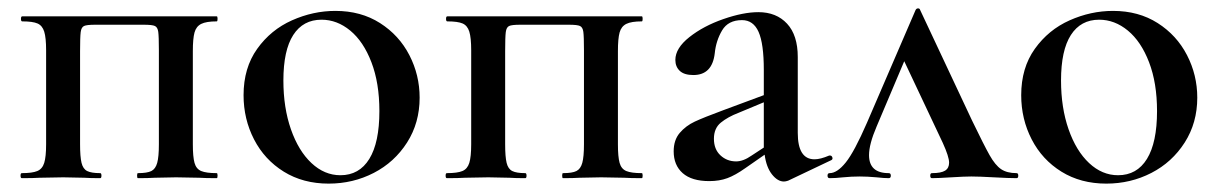

<svg xmlns="http://www.w3.org/2000/svg" viewBox="-20 -425 2909 458"><path d="M497 0Q470 0 455 -1L400 -2L349 -1Q334 0 309 0Q307 0 307 -6Q307 -12 309 -12Q331 -12 341 -17Q351 -22 355 -36.5Q359 -51 359 -81V-305Q359 -338 357.5 -349Q356 -360 349.5 -363Q343 -366 323 -366H207Q187 -366 180.5 -363Q174 -360 172.5 -348.5Q171 -337 171 -303V-81Q171 -51 174.5 -36.5Q178 -22 188 -17Q198 -12 219 -12Q222 -12 222 -6Q222 0 219 0Q195 0 181 -1L131 -2L75 -1Q60 0 32 0Q29 0 29 -6Q29 -12 32 -12Q57 -12 69 -17Q81 -22 85.5 -36.5Q90 -51 90 -81V-305Q90 -335 85.5 -349.5Q81 -364 69.5 -369Q58 -374 33 -374Q30 -374 30 -380Q30 -386 33 -386H497Q499 -386 499 -380Q499 -374 497 -374Q472 -374 460 -368Q448 -362 444 -347.5Q440 -333 440 -303V-81Q440 -51 444 -36.5Q448 -22 460 -17Q472 -12 497 -12Q499 -12 499 -6Q499 0 497 0Z M561 -198Q561 -263 593.5 -308.5Q626 -354 676.5 -376.5Q727 -399 780 -399Q841 -399 886.5 -370Q932 -341 956.5 -293.5Q981 -246 981 -192Q981 -132 951 -85Q921 -38 871.5 -12.5Q822 13 764 13Q703 13 657 -15.5Q611 -44 586 -92.5Q561 -141 561 -198ZM885 -160Q885 -227 866 -276.5Q847 -326 815.5 -352Q784 -378 747 -378Q703 -378 679.5 -341.5Q656 -305 656 -233Q656 -168 674 -116.5Q692 -65 723 -36Q754 -7 792 -7Q837 -7 861 -46Q885 -85 885 -160Z M1511 0Q1484 0 1469 -1L1414 -2L1363 -1Q1348 0 1323 0Q1321 0 1321 -6Q1321 -12 1323 -12Q1345 -12 1355 -17Q1365 -22 1369 -36.5Q1373 -51 1373 -81V-305Q1373 -338 1371.5 -349Q1370 -360 1363.5 -363Q1357 -366 1337 -366H1221Q1201 -366 1194.5 -363Q1188 -360 1186.5 -348.5Q1185 -337 1185 -303V-81Q1185 -51 1188.5 -36.5Q1192 -22 1202 -17Q1212 -12 1233 -12Q1236 -12 1236 -6Q1236 0 1233 0Q1209 0 1195 -1L1145 -2L1089 -1Q1074 0 1046 0Q1043 0 1043 -6Q1043 -12 1046 -12Q1071 -12 1083 -17Q1095 -22 1099.5 -36.5Q1104 -51 1104 -81V-305Q1104 -335 1099.5 -349.5Q1095 -364 1083.5 -369Q1072 -374 1047 -374Q1044 -374 1044 -380Q1044 -386 1047 -386H1511Q1513 -386 1513 -380Q1513 -374 1511 -374Q1486 -374 1474 -368Q1462 -362 1458 -347.5Q1454 -333 1454 -303V-81Q1454 -51 1458 -36.5Q1462 -22 1474 -17Q1486 -12 1511 -12Q1513 -12 1513 -6Q1513 0 1511 0Z M1960 -54Q1964 -54 1965.5 -49.5Q1967 -45 1963 -43L1860 6Q1854 8 1850 8Q1835 8 1821.5 -9Q1808 -26 1804 -56L1758 -24Q1734 -7 1715 0Q1696 7 1672 7Q1630 7 1608.5 -12Q1587 -31 1587 -64Q1587 -91 1601.5 -108Q1616 -125 1637.5 -135Q1659 -145 1705 -162L1802 -198V-258Q1802 -321 1789.5 -349Q1777 -377 1750 -377Q1717 -377 1702.5 -352.5Q1688 -328 1685 -298Q1679 -246 1634 -246Q1612 -246 1601.5 -256Q1591 -266 1591 -282Q1591 -310 1624.5 -336.5Q1658 -363 1705.5 -379.5Q1753 -396 1789 -396Q1832 -396 1857.5 -368.5Q1883 -341 1883 -289V-108Q1883 -45 1923 -45Q1937 -45 1958 -54ZM1802 -73V-82V-181L1742 -156Q1716 -146 1699.5 -132.5Q1683 -119 1683 -94Q1683 -69 1698.5 -54.5Q1714 -40 1736 -40Q1753 -40 1773 -54Z M2405 0Q2387 0 2351 -2Q2315 -4 2297 -4Q2281 -4 2249 -2Q2217 0 2203 0Q2199 0 2199 -6Q2199 -12 2203 -12Q2225 -12 2234.5 -18Q2244 -24 2244 -37Q2244 -51 2229 -84L2137 -279L2071 -123Q2053 -81 2053 -55Q2053 -12 2100 -12Q2105 -12 2105 -6Q2105 0 2100 0Q2089 0 2071 -2Q2049 -4 2031 -4Q2011 -4 1991 -2Q1973 0 1959 0Q1954 0 1954 -6Q1954 -12 1959 -12Q1977 -12 1997.5 -37.5Q2018 -63 2048 -132L2164 -401Q2166 -405 2170 -405Q2174 -405 2175 -401L2299 -137Q2327 -79 2340.5 -55Q2354 -31 2368 -21.5Q2382 -12 2405 -12Q2409 -12 2409 -6Q2409 0 2405 0Z M2416 -198Q2416 -263 2448.5 -308.5Q2481 -354 2531.5 -376.5Q2582 -399 2635 -399Q2696 -399 2741.5 -370Q2787 -341 2811.5 -293.5Q2836 -246 2836 -192Q2836 -132 2806 -85Q2776 -38 2726.5 -12.5Q2677 13 2619 13Q2558 13 2512 -15.5Q2466 -44 2441 -92.5Q2416 -141 2416 -198ZM2740 -160Q2740 -227 2721 -276.5Q2702 -326 2670.5 -352Q2639 -378 2602 -378Q2558 -378 2534.5 -341.5Q2511 -305 2511 -233Q2511 -168 2529 -116.5Q2547 -65 2578 -36Q2609 -7 2647 -7Q2692 -7 2716 -46Q2740 -85 2740 -160Z"/></svg>

Font: Cormorant Garamond SemiBold
Style: Regular
Weight: 600
Designer: Christian Thalmann (Catharsis Fonts)
Version: Version 3.000